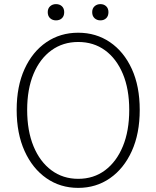

<svg xmlns="http://www.w3.org/2000/svg" viewBox="-20 -900 760 933"><path d="M360 13Q273 13 205.5 -34Q138 -81 99.5 -166Q61 -251 61 -366Q61 -481 99.5 -565Q138 -649 205.5 -695Q273 -741 360 -741Q447 -741 514.5 -695Q582 -649 620.5 -565Q659 -481 659 -366Q659 -251 620.5 -166Q582 -81 514.5 -34Q447 13 360 13ZM360 -31Q435 -31 490.5 -72.5Q546 -114 577 -189Q608 -264 608 -366Q608 -467 577 -541Q546 -615 490.5 -655.5Q435 -696 360 -696Q286 -696 230 -655.5Q174 -615 143 -541Q112 -467 112 -366Q112 -264 143 -189Q174 -114 230 -72.5Q286 -31 360 -31ZM252 -801Q235 -801 223.5 -811.5Q212 -822 212 -841Q212 -859 223.5 -869.5Q235 -880 252 -880Q270 -880 281 -869.5Q292 -859 292 -841Q292 -822 281 -811.5Q270 -801 252 -801ZM468 -801Q451 -801 439.5 -811.5Q428 -822 428 -841Q428 -859 439.5 -869.5Q451 -880 468 -880Q485 -880 496 -869.5Q507 -859 507 -841Q507 -822 496 -811.5Q485 -801 468 -801Z"/></svg>

Font: Noto Sans HK Thin ExtraLight
Style: Regular
Weight: 250
Version: Version 2.004-H2;hotconv 1.0.118;makeotfexe 2.5.65603